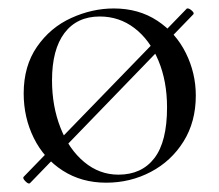

<svg xmlns="http://www.w3.org/2000/svg" viewBox="-20 -419 517 454"><path d="M49 15Q45 15 39 8.5Q33 2 36 -1L422 -399H424Q428 -399 434 -393.5Q440 -388 437 -385L51 14ZM36 -198Q36 -263 67.5 -308.5Q99 -354 148.5 -376.5Q198 -399 249 -399Q308 -399 352 -370Q396 -341 419.5 -293.5Q443 -246 443 -193Q443 -131 414 -84.5Q385 -38 336.5 -12.5Q288 13 231 13Q173 13 128.5 -15.5Q84 -44 60 -92.5Q36 -141 36 -198ZM375 -165Q375 -227 354.5 -276Q334 -325 298 -352.5Q262 -380 216 -380Q162 -380 132.5 -341Q103 -302 103 -229Q103 -168 123 -117Q143 -66 179 -36Q215 -6 260 -6Q315 -6 345 -45Q375 -84 375 -165Z"/></svg>

Font: Cormorant
Style: Regular
Weight: 400
Designer: Christian Thalmann (Catharsis Fonts)
Foundry: Catharsis Fonts
Version: Version 4.000